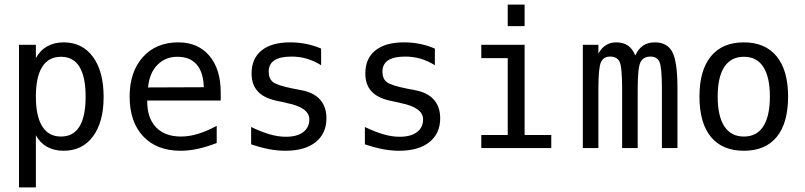

<svg xmlns="http://www.w3.org/2000/svg" viewBox="-20 -651 3540 844"><path d="M137.7 -56.6V172.9H63.5V-454.1H137.7V-395.5Q156.2 -429.7 187.5 -447.3Q218.8 -464.8 259.8 -464.8Q341.8 -464.8 388.7 -400.9Q435.5 -336.9 435.5 -224.6Q435.5 -114.3 388.7 -51.3Q341.8 11.7 259.8 11.7Q217.8 11.7 186.5 -5.9Q155.3 -23.4 137.7 -56.6ZM356.4 -226.6Q356.4 -312.5 329.6 -356.9Q302.7 -401.4 248 -401.4Q193.4 -401.4 165.5 -356.9Q137.7 -312.5 137.7 -226.6Q137.7 -140.6 165.5 -95.7Q193.4 -50.8 248 -50.8Q302.7 -50.8 329.6 -95.2Q356.4 -139.6 356.4 -226.6Z M950.2 -245.1V-209H627V-207Q627 -131.8 666 -91.3Q705.1 -50.8 775.4 -50.8Q811.5 -50.8 850.1 -62.5Q888.7 -74.2 932.6 -97.7V-22.5Q890.6 -5.9 851.1 2.9Q811.5 11.7 774.4 11.7Q668.9 11.7 609.4 -51.8Q549.8 -115.2 549.8 -226.6Q549.8 -335 607.9 -399.9Q666 -464.8 763.7 -464.8Q850.6 -464.8 900.4 -405.8Q950.2 -346.7 950.2 -245.1ZM876 -267.6Q874 -333 844.7 -367.2Q815.4 -401.4 759.8 -401.4Q707 -401.4 671.9 -365.7Q636.7 -330.1 630.9 -266.6Z M1391.6 -437.5V-364.3Q1360.4 -383.8 1328.1 -393.1Q1295.9 -402.3 1261.7 -402.3Q1210.9 -402.3 1186 -385.7Q1161.1 -369.1 1161.1 -335.9Q1161.1 -305.7 1179.7 -290.5Q1198.2 -275.4 1272.5 -260.7L1302.7 -254.9Q1358.4 -245.1 1386.7 -213.4Q1415 -181.6 1415 -130.9Q1415 -64.5 1367.7 -26.4Q1320.3 11.7 1234.4 11.7Q1200.2 11.7 1163.6 4.9Q1127 -2 1084 -16.6V-92.8Q1126 -72.3 1164.1 -61Q1202.1 -49.8 1236.3 -49.8Q1286.1 -49.8 1313 -70.3Q1339.8 -90.8 1339.8 -126Q1339.8 -178.7 1240.2 -198.2L1237.3 -199.2L1210 -205.1Q1144.5 -216.8 1115.2 -247.1Q1085.9 -277.3 1085.9 -328.1Q1085.9 -393.6 1129.9 -429.2Q1173.8 -464.8 1255.9 -464.8Q1292 -464.8 1325.7 -458Q1359.4 -451.2 1391.6 -437.5Z M1891.6 -437.5V-364.3Q1860.4 -383.8 1828.1 -393.1Q1795.9 -402.3 1761.7 -402.3Q1710.9 -402.3 1686 -385.7Q1661.1 -369.1 1661.1 -335.9Q1661.1 -305.7 1679.7 -290.5Q1698.2 -275.4 1772.5 -260.7L1802.7 -254.9Q1858.4 -245.1 1886.7 -213.4Q1915 -181.6 1915 -130.9Q1915 -64.5 1867.7 -26.4Q1820.3 11.7 1734.4 11.7Q1700.2 11.7 1663.6 4.9Q1627 -2 1584 -16.6V-92.8Q1626 -72.3 1664.1 -61Q1702.1 -49.8 1736.3 -49.8Q1786.1 -49.8 1813 -70.3Q1839.8 -90.8 1839.8 -126Q1839.8 -178.7 1740.2 -198.2L1737.3 -199.2L1710 -205.1Q1644.5 -216.8 1615.2 -247.1Q1585.9 -277.3 1585.9 -328.1Q1585.9 -393.6 1629.9 -429.2Q1673.8 -464.8 1755.9 -464.8Q1792 -464.8 1825.7 -458Q1859.4 -451.2 1891.6 -437.5Z M2211.9 -630.9H2286.1V-536.1H2211.9ZM2095.7 -454.1H2286.1V-57.6H2403.3V0H2095.7V-57.6H2211.9V-395.5H2095.7Z M2772.5 -407.2Q2786.1 -436.5 2807.1 -450.7Q2828.1 -464.8 2858.4 -464.8Q2913.1 -464.8 2935.5 -422.4Q2958 -379.9 2958 -262.7V0H2889.6V-259.8Q2889.6 -355.5 2878.9 -378.9Q2868.2 -402.3 2839.8 -402.3Q2807.6 -402.3 2795.4 -377.4Q2783.2 -352.5 2783.2 -259.8V0H2714.8V-259.8Q2714.8 -356.4 2703.6 -379.4Q2692.4 -402.3 2662.1 -402.3Q2632.8 -402.3 2621.6 -377.4Q2610.4 -352.5 2610.4 -259.8V0H2542V-454.1H2610.4V-415Q2623 -439.5 2643.1 -452.1Q2663.1 -464.8 2688.5 -464.8Q2719.7 -464.8 2740.2 -450.7Q2760.7 -436.5 2772.5 -407.2Z M3250 -401.4Q3193.4 -401.4 3164.1 -356.9Q3134.8 -312.5 3134.8 -226.6Q3134.8 -140.6 3164.1 -95.7Q3193.4 -50.8 3250 -50.8Q3306.6 -50.8 3335.4 -95.7Q3364.3 -140.6 3364.3 -226.6Q3364.3 -312.5 3335.4 -356.9Q3306.6 -401.4 3250 -401.4ZM3250 -464.8Q3343.8 -464.8 3394 -403.3Q3444.3 -341.8 3444.3 -226.6Q3444.3 -110.4 3394.5 -49.3Q3344.7 11.7 3250 11.7Q3155.3 11.7 3105 -49.3Q3054.7 -110.4 3054.7 -226.6Q3054.7 -341.8 3105 -403.3Q3155.3 -464.8 3250 -464.8Z"/></svg>

Font: BabelStone Marchen
Style: Regular
Weight: 400
Designer: Andrew West
Foundry: Andrew West
Version: Version 9.003 2021-11-11